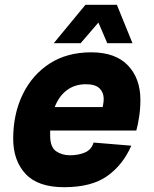

<svg xmlns="http://www.w3.org/2000/svg" viewBox="-20 -768 640 800"><path d="M247 12Q138 12 86.5 -43.5Q35 -99 35 -190Q35 -293 74.5 -374.5Q114 -456 186.5 -503Q259 -550 360 -550Q461 -550 513 -495.5Q565 -441 565 -352Q565 -317 560 -283Q555 -249 548 -224H189Q189 -214 189 -204Q189 -155 213.5 -138Q238 -121 272 -121Q306 -121 333.5 -132.5Q361 -144 370 -174L527 -161Q493 -82 427.5 -35Q362 12 247 12ZM338 -417Q292 -417 259 -392.5Q226 -368 208 -322H408Q409 -330 410.5 -337.5Q412 -345 412 -357Q412 -383 394.5 -400Q377 -417 338 -417ZM204 -588 336 -748H467L532 -588H427L390 -674L316 -588Z"/></svg>

Font: Geist Mono ExtraBold
Style: Italic
Weight: 800
Italic angle: -12°
Monospace: yes
Designer: Basement.studio, Andrés Briganti, Mateo Zaragoza
Foundry: Basement.studio, Vercel, Andrés Briganti, Guido Ferreyra, Mateo Zaragoza
Version: Version 1.500; ttfautohint (v1.8.4.7-5d5b)